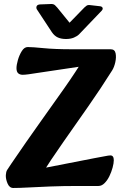

<svg xmlns="http://www.w3.org/2000/svg" viewBox="-20 -925 598 955"><path d="M46 10Q27 10 17.5 -12.5Q8 -35 9 -54Q10 -71 15.5 -79.5Q21 -88 37 -112Q114 -225 179 -316Q244 -407 300 -486.5Q356 -566 403 -643L440 -603L165 -562Q141 -558 122 -555.5Q103 -553 93 -553Q79 -553 70.5 -560.5Q62 -568 62 -586Q62 -602 69 -626.5Q76 -651 88.5 -671Q101 -691 118 -691Q142 -691 197 -685.5Q252 -680 338 -680H530Q551 -680 555 -660Q559 -640 553.5 -615.5Q548 -591 538 -575Q482 -486 419.5 -396.5Q357 -307 294.5 -218Q232 -129 176 -40L100 -70L448 -138Q477 -143 499 -147.5Q521 -152 529 -152Q546 -152 546 -128Q546 -113 540 -91Q534 -69 524 -48.5Q514 -28 500 -14Q486 0 470 0H373Q293 0 230 2.5Q167 5 121.5 7.5Q76 10 46 10ZM486 -872Q493 -880 490 -886.5Q487 -893 477 -894L425 -900Q417 -901 411 -897Q405 -893 400 -888L326 -812L265 -887Q261 -892 253.5 -899Q246 -906 232 -905L179 -903Q166 -902 162.5 -894.5Q159 -887 163 -879L238 -765Q251 -746 268 -738.5Q285 -731 308 -731Q331 -731 347.5 -738Q364 -745 373 -754Z"/></svg>

Font: Alkatra
Style: Bold
Weight: 700
Designer: Suman Bhandary
Version: Version 1.100;gftools[0.9.22]